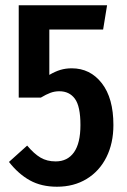

<svg xmlns="http://www.w3.org/2000/svg" viewBox="-20 -693 480 728"><path d="M371 -581H167V-409Q189 -422 209 -428Q229 -434 252 -434Q322 -434 366 -377.5Q410 -321 410 -219Q410 -150 383.5 -97Q357 -44 308.5 -14.5Q260 15 196 15Q137 15 93.5 -9Q50 -33 14 -79L83 -141Q109 -110 133.5 -95.5Q158 -81 191 -81Q236 -81 260.5 -115.5Q285 -150 285 -219Q285 -290 264 -318.5Q243 -347 205 -347Q187 -347 171 -341Q155 -335 135 -323H51V-673H386Z"/></svg>

Font: Fira Sans Compressed Medium
Style: Regular
Weight: 500
Width: 1
Designer: bBox Type GmbH & Carrois Corporate GbR & Edenspiekermann AG
Foundry: bBox Type GmbH & Carrois Corporate GbR & Edenspiekermann AG
Version: Version 4.301